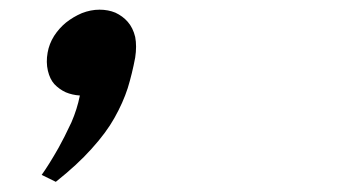

<svg xmlns="http://www.w3.org/2000/svg" viewBox="-20 -184 690 387"><path d="M76 -78Q72.5 -58.5 76.5 -41.5Q80.5 -24.5 89.5 -14.5Q99.5 -4 112.5 2Q125.5 7.5 141 8.5Q135.5 36 124 62.5Q109 94.5 98 114Q79 147.5 64 168.5L92.5 182.5Q136.5 147.5 164.5 116Q194 83.5 210.5 54Q228 23 237.5 -6.5Q246.5 -36 252.5 -68Q256 -91 252.5 -109.5Q248 -128 237.5 -140Q227.5 -151.5 212.5 -158.5Q198 -164.5 180.5 -164.5Q163 -164.5 145 -157.5Q127.5 -150 113 -138.5Q99 -127 89 -111.5Q79 -95.5 76 -78Z"/></svg>

Font: B612
Style: Regular
Weight: 700
Italic angle: -10°
Designer: Nicolas Chauveau, Thomas Paillot, Jonathan Favre-Lamarine, Jean-Luc Vinot
Foundry: AIRBUS
Version: Version 1.008